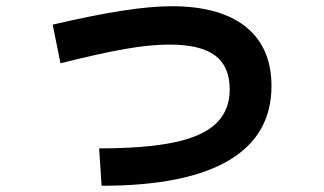

<svg xmlns="http://www.w3.org/2000/svg" viewBox="-20 -576 1040 616"><path d="M298 -100Q448 -100 540 -119.5Q632 -139 674.5 -181Q717 -223 717 -289Q717 -363 670 -398Q623 -433 523 -433Q463 -433 382 -419Q301 -405 174 -373L149 -497Q278 -527 371 -541.5Q464 -556 531 -556Q686 -556 768.5 -490Q851 -424 851 -300Q851 -142 713.5 -61Q576 20 306 20Z"/></svg>

Font: M PLUS 1 Code
Style: Regular
Weight: 400
Designer: Coji Morishita
Foundry: UNDERFOREST DESIGN
Version: Version 1.005